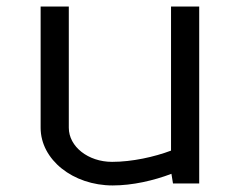

<svg xmlns="http://www.w3.org/2000/svg" viewBox="-20 -560 713 586"><path d="M104 -170C104 -72.8 202.6 6 324 6C384.6 6 448.8 -8.9 503.2 -29.5L508 0H588V-540H502V-100.3C451.2 -81.1 383 -66 322 -66C249.1 -66 190 -112.6 190 -170V-540H104Z"/></svg>

Font: Resamitz
Style: Bold
Weight: 700
Designer: gluk
Foundry: gluk
Version: Version 0.047